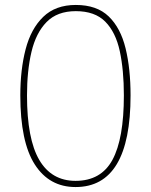

<svg xmlns="http://www.w3.org/2000/svg" viewBox="-20 -745 610 775"><path d="M507 -360Q507 10 285 10Q179 10 120.5 -81Q62 -172 62 -360Q62 -464 83.5 -546.5Q105 -629 154.5 -677Q204 -725 286 -725Q371 -725 419 -678.5Q467 -632 487 -549.5Q507 -467 507 -360ZM89 -360Q89 -184 138.5 -99.5Q188 -15 285 -15Q388 -15 434 -100Q480 -185 480 -360Q480 -462 463.5 -538.5Q447 -615 405 -657.5Q363 -700 286 -700Q211 -700 168 -656Q125 -612 107 -535.5Q89 -459 89 -360Z"/></svg>

Font: Noto Sans Syriac Western Thin
Style: Regular
Weight: 100
Designer: Patrick Giasson and the Monotype Design Team
Foundry: Monotype Imaging Inc.
Version: Version 3.000; ttfautohint (v1.8.4.7-5d5b)